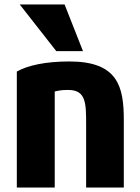

<svg xmlns="http://www.w3.org/2000/svg" viewBox="-20 -826 622 856"><path d="M532 10H364V-266C364 -364 365 -425 284 -425C254 -425 240 -422 224 -418V10H55V-507C104 -535 185 -552 289 -552C505 -552 532 -441 532 -291ZM350 -598H231L68 -806H268Z"/></svg>

Font: Repo ExtraBold
Style: Bold
Weight: 700
Designer: Stefan Peev
Foundry: Context Ltd
Version: Version 1.502